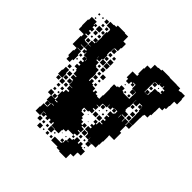

<svg xmlns="http://www.w3.org/2000/svg" viewBox="-187 -897 1100 1100"><g transform="rotate(45 363.0 -347.5)"><path d="M214 -43H178V-79H181V-106H208V-109H211V-133H178V-168H153V-194H179V-169H213V-191H206V-231H232H216V-251H235V-260H215V-282H235V-284H209V-311H207V-290H185V-312H206V-320H185V-342H206V-347H182V-371H176V-381H156V-401H173V-412H157V-430H173V-441H156V-461H173V-463H148V-485H145V-472H127V-490H140V-497H122V-525H140V-527H122V-555H145V-561H126V-581H146V-562H148V-589H149V-612H147V-650H153V-673H148V-676H121V-706H148V-709H166V-721H226V-718H253V-679H274V-643H270V-617H246V-612H267V-590H245V-611H243V-584H240V-560H245V-524H269V-498H243V-522H218H237V-500H219V-494H239V-470H245V-464H269V-438H273V-404H271V-382H307V-375H330V-354H339V-368H353V-354H369V-349H388V-379H391V-406V-434H389V-468H412V-475H423V-494H449V-475H460V-470H485H510V-497H511V-523H508V-524H479V-553H460V-549H474V-533H458V-547H448V-529H424V-547H412V-595H449V-609H444V-653H448V-679H475V-712H502V-715H525V-722H587V-720H615H645V-719H674V-705H689V-708H723V-681H726V-641H703V-604H700V-577H690V-557H666V-521H665V-492H659V-468H636V-461H632V-435H631V-406H601V-435H600V-461H596V-487H595V-472H577V-490H592V-494H569V-468H543V-434H539V-409H544V-375H570V-349H573V-374H599V-349H602V-375H630V-347H604V-313V-300H615V-242H576V-232H577V-190H574V-163H571V-136H543V-134H509V-156H508V-139H484V-163H501H478V-168H453V-194H473V-232H457V-250H475V-234H481V-256H503V-261H486V-281H500V-290H485V-312H500V-318H483V-344H506V-351H512V-372H489V-370H505V-352H487V-368H477V-350H455V-368H453V-344H424V-343H421V-316H402V-313H418V-289H402V-282H417V-260H395V-252H362V-232H367V-225H390V-205H400V-191H416V-174H426V-191H446V-171H429V-164H449V-138H429V-133H448V-109H429V-98H399H386V-81H366V-98V-71H363V-44H330V-17H302V-45H329V-47H302V-68H295V-52H277V-67H265V-52H247V-67H236V-51H216V-71H232V-73H214ZM116 -681H96V-701H116ZM51 -686H41V-696H51ZM80 -687H72V-695H80ZM144 -653H128V-669H144ZM113 -654H99V-668H113ZM50 -657H42V-665H50ZM543 -614V-588V-560H566V-561H570V-587H595H572V-615H599V-618H619V-624H609V-638H619V-647H602V-662H598V-649H574V-660H573V-644H548V-641H566V-621H546V-639H543ZM119 -378H93V-400H85V-442H90V-463H58V-493V-529H63V-548H23V-576H21V-626H26V-651H66V-626H69V-638H83V-624H71V-611H86V-591H71V-582H87V-560H69V-554H89V-529H94V-526H121V-496H94V-493H118V-469H94V-467H122V-442H127V-400H119ZM120 -617H92V-645H120ZM144 -623H128V-639H144ZM589 -628H583V-634H589ZM116 -591H96V-611H116ZM144 -593H128V-609H144ZM564 -593H548V-609H564ZM566 -561H546V-581H566ZM265 -562H247V-580H265ZM294 -563H278V-579H294ZM111 -566H101V-576H111ZM299 -528H273V-554H299ZM116 -531H96V-551H116ZM265 -532H247V-550H265ZM299 -498H273V-524H299ZM508 -499H484V-523H508ZM215 -504V-519H214V-504ZM439 -508H433V-514H439ZM543 -468V-494H542V-468ZM297 -470H275V-492H297ZM263 -474H249V-488H263ZM503 -474H489V-488H503ZM471 -476H461V-486H471ZM328 -439H304V-463H328ZM565 -442H547V-460H565ZM294 -443H278V-459H294ZM178 -444V-458H176V-444ZM143 -444H129V-458H143ZM593 -444H579V-458H593ZM597 -410H575V-432H597ZM296 -411H276V-431H296ZM322 -415H310V-427H322ZM140 -417H132V-425H140ZM631 -376H601V-406H631ZM568 -379H544V-403H568ZM597 -380H575V-402H597ZM295 -382H277V-400H295ZM323 -384H309V-398H323ZM542 -351V-373H540V-351ZM145 -352H127V-370H145ZM170 -357H162V-365H170ZM149 -318H123V-344H149ZM177 -320H155V-342H177ZM446 -321H426V-341H446ZM470 -327H462V-335H470ZM153 -284H119V-318H153ZM176 -291H156V-311H176ZM471 -296H461V-306H471ZM439 -298H433V-304H439ZM448 -259H424V-283H448ZM478 -259H454V-283H478ZM178 -259H154V-283H178ZM146 -261H126V-281H146ZM205 -262H187V-280H205ZM204 -233H188V-249H204ZM174 -233H158V-249H174ZM382 -235H370V-247H382ZM408 -239H404V-243H408ZM173 -204H159V-218H173ZM473 -204H459V-218H473ZM201 -206H191V-216H201ZM438 -209H434V-213H438ZM206 -171H186V-191H206ZM214 -163H232V-168H214V-136H231V-139H214ZM478 -139H454V-163H478ZM538 -109H514V-133H538ZM207 -110H185V-132H207ZM474 -113H458V-129H474ZM501 -116H491V-126H501ZM494 27H438V22H413V14H391V-16H413V-23H398V-39H414V-24H419V-48H439V-50H425V-72H445V-82H453V-104H479V-83H487V-100H505V-83H518V-78H543V-44H518V-39H517V-10H494ZM442 -85H430V-97H442ZM529 -88H523V-94H529ZM409 -58H403V-64H409ZM378 -59H374V-63H378ZM237 -20H215V-42H237ZM263 -24H249V-38H263ZM293 -24H279V-38H293ZM350 -27H342V-35H350ZM391 14H361V-16H391ZM268 11H244V-13H268ZM324 7H308V-9H324ZM353 6H339V-8H353ZM290 3H282V-5H290Z"/></g></svg>

Font: Rubik Storm
Style: Regular
Weight: 400
Designer: Hubert and Fischer, NaN
Foundry: Hubert and Fischer, NaN
Version: Version 2.201